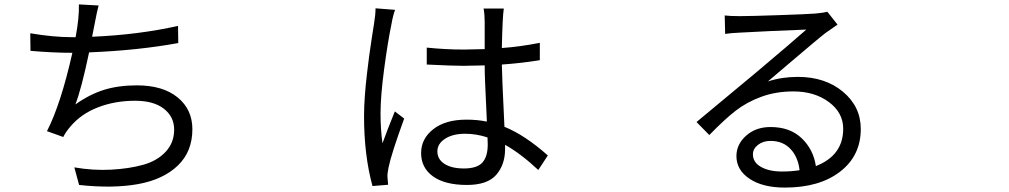

<svg xmlns="http://www.w3.org/2000/svg" viewBox="-20 -805 4540 864"><path d="M320.3 -637.7Q336.9 -727.5 335 -785.2L423.8 -780.3Q416 -752 407.2 -704.1Q398.4 -656.2 394.5 -639.6Q602.5 -648.4 781.2 -688.5L782.2 -611.3Q600.6 -578.1 380.9 -569.3Q346.7 -406.2 319.3 -335Q383.8 -380.9 448.7 -400.9Q513.7 -420.9 595.7 -420.9Q712.9 -420.9 779.3 -366.7Q845.7 -312.5 845.7 -223.6Q845.7 -123 780.3 -60.1Q714.8 2.9 601.6 23.4Q488.3 43.9 335.9 27.3L314.5 -51.8Q399.4 -37.1 480.5 -41.5Q561.5 -45.9 624.5 -63.5Q687.5 -81.1 725.6 -122.1Q763.7 -163.1 763.7 -221.7Q763.7 -279.3 717.8 -315.4Q671.9 -351.6 587.9 -351.6Q497.1 -351.6 420.4 -321.8Q343.8 -292 295.9 -234.4Q276.4 -211.9 264.6 -188.5L191.4 -214.8Q253.9 -336.9 305.7 -567.4H304.7Q218.8 -567.4 117.2 -576.2L116.2 -655.3Q219.7 -637.7 303.7 -637.7Z M1669.9 -767.6 1757.8 -760.7Q1748 -734.4 1741.2 -694.3Q1724.6 -614.3 1708.5 -493.2Q1692.4 -372.1 1692.4 -294.9Q1692.4 -221.7 1701.2 -160.2Q1721.7 -217.8 1756.8 -303.7L1798.8 -271.5Q1741.2 -113.3 1728.5 -51.8Q1722.7 -24.4 1723.6 -7.8Q1723.6 -2.9 1726.6 26.4L1656.2 32.2Q1618.2 -106.4 1618.2 -282.2Q1618.2 -323.2 1621.6 -371.1Q1625 -418.9 1630.9 -469.2Q1636.7 -519.5 1641.6 -555.7Q1646.5 -591.8 1653.8 -639.2Q1661.1 -686.5 1663.1 -698.2Q1669.9 -739.3 1669.9 -767.6ZM2174.8 -154.3Q2174.8 -174.8 2173.8 -186.5Q2124 -203.1 2073.2 -203.1Q2017.6 -203.1 1982.9 -180.7Q1948.2 -158.2 1948.2 -124Q1948.2 -87.9 1980.5 -67.4Q2012.7 -46.9 2067.4 -46.9Q2127 -46.9 2150.9 -73.7Q2174.8 -100.6 2174.8 -154.3ZM2445.3 -105.5 2402.3 -40Q2324.2 -113.3 2252.9 -153.3V-134.8Q2252.9 -64.5 2213.4 -18.6Q2173.8 27.3 2081.1 27.3Q1982.4 27.3 1928.7 -11.2Q1875 -49.8 1875 -116.2Q1875 -180.7 1929.7 -223.6Q1984.4 -266.6 2079.1 -266.6Q2128.9 -266.6 2170.9 -257.8Q2169.9 -282.2 2167.5 -334.5Q2165 -386.7 2163.1 -430.7Q2161.1 -474.6 2161.1 -510.7Q2096.7 -508.8 2066.4 -508.8Q2015.6 -508.8 1900.4 -514.6V-590.8Q1984.4 -582 2068.4 -582Q2098.6 -582 2161.1 -584V-707Q2161.1 -739.3 2156.2 -766.6H2247.1Q2241.2 -729.5 2238.3 -588.9Q2320.3 -594.7 2409.2 -612.3V-534.2Q2325.2 -520.5 2238.3 -514.6Q2238.3 -474.6 2250 -234.4Q2341.8 -197.3 2445.3 -105.5Z M3499 -33.2Q3541 -33.2 3578.1 -39.1Q3571.3 -98.6 3537.1 -134.8Q3502.9 -170.9 3447.3 -170.9Q3414.1 -170.9 3391.1 -153.3Q3368.2 -135.7 3368.2 -110.4Q3368.2 -74.2 3404.8 -53.7Q3441.4 -33.2 3499 -33.2ZM3703.1 -752 3749 -694.3Q3718.8 -673.8 3694.3 -656.2Q3672.9 -639.6 3628.9 -602.5Q3585 -565.4 3520 -510.3Q3455.1 -455.1 3435.5 -438.5Q3498 -459 3570.3 -459Q3693.4 -459 3773.4 -392.1Q3853.5 -325.2 3853.5 -224.6Q3853.5 -104.5 3760.7 -32.7Q3668 39.1 3511.7 39.1Q3412.1 39.1 3353 -0.5Q3293.9 -40 3293.9 -102.5Q3293.9 -155.3 3337.4 -194.3Q3380.9 -233.4 3447.3 -233.4Q3535.2 -233.4 3587.9 -182.6Q3640.6 -131.8 3651.4 -57.6Q3774.4 -105.5 3774.4 -225.6Q3774.4 -297.9 3710 -345.7Q3645.5 -393.6 3550.8 -393.6Q3471.7 -393.6 3406.2 -369.6Q3340.8 -345.7 3291 -307.1Q3241.2 -268.6 3171.9 -197.3L3114.3 -255.9Q3208 -334 3380.9 -477.5Q3552.7 -622.1 3608.4 -671.9Q3429.7 -665 3309.6 -658.2Q3265.6 -656.2 3243.2 -652.3L3241.2 -735.4Q3263.7 -732.4 3310.5 -732.4Q3354.5 -732.4 3483.9 -736.8Q3613.3 -741.2 3649.4 -744.1Q3689.5 -748 3703.1 -752Z"/></svg>

Font: Bpmf Zihi Sans Regular
Style: Regular
Weight: 400
Foundry: But Ko
Version: Version 1.320